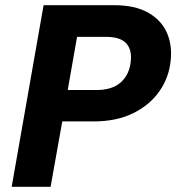

<svg xmlns="http://www.w3.org/2000/svg" viewBox="-20 -720 679 740"><path d="M25 0 148 -700H419Q500 -700 550.5 -671.5Q601 -643 622.5 -595.5Q644 -548 638 -489Q632 -422 594.5 -368.5Q557 -315 493 -283.5Q429 -252 340 -252H220L175 0ZM241 -373H351Q413 -373 446 -403Q479 -433 484 -484Q489 -528 466.5 -553Q444 -578 387 -578H277Z"/></svg>

Font: DM Sans 12pt Black
Style: Italic
Weight: 900
Italic angle: -10°
Version: Version 4.004;gftools[0.9.30]